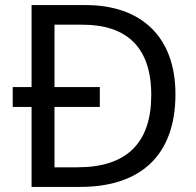

<svg xmlns="http://www.w3.org/2000/svg" viewBox="-20 -734 770 754"><path d="M317 -714H104V-392H30V-314H104V0H295C531 0 669 -123 669 -364C669 -593 531 -714 317 -714ZM304 -637C475 -637 574 -551 574 -361C574 -173 478 -77 284 -77H194V-314H372V-392H194V-637Z"/></svg>

Font: Noto Sans Osage
Style: Regular
Weight: 400
Designer: Monotype Design Team
Foundry: Monotype Imaging Inc.
Version: Version 2.002